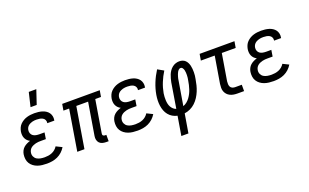

<svg xmlns="http://www.w3.org/2000/svg" viewBox="-101 -1264 3202 1989"><g transform="rotate(-20 1500.0 -270.0)"><path d="M215 8Q188 8 162 5Q136 2 112 -6.5Q88 -15 68 -30Q48 -45 35 -66Q22 -87 18.5 -113Q15 -139 19 -165Q22 -185 31.5 -204Q41 -223 56.5 -236.5Q72 -250 90.5 -259Q109 -268 129 -274Q113 -282 100.5 -294.5Q88 -307 80.5 -323.5Q73 -340 71.5 -359Q70 -378 73 -397Q77 -418 85.5 -437.5Q94 -457 110 -473Q126 -489 145 -500Q164 -511 184.5 -517Q205 -523 225.5 -525.5Q246 -528 267 -528Q289 -528 310.5 -525.5Q332 -523 352.5 -517Q373 -511 391 -499.5Q409 -488 421 -471.5Q433 -455 437.5 -434Q442 -413 438 -391L437 -385H359L360 -388Q363 -405 355.5 -420.5Q348 -436 333.5 -444Q319 -452 302 -455Q285 -458 267 -458Q255 -458 242.5 -457Q230 -456 218 -452.5Q206 -449 194.5 -443.5Q183 -438 173 -429Q163 -420 157.5 -408.5Q152 -397 150 -385Q147 -366 153.5 -349Q160 -332 174 -322Q188 -312 206.5 -308.5Q225 -305 244 -305H300L289 -235H233Q219 -235 205 -234Q191 -233 177 -229.5Q163 -226 149.5 -220.5Q136 -215 124 -205.5Q112 -196 105 -183Q98 -170 96 -156Q92 -133 101.5 -112.5Q111 -92 129 -81Q147 -70 169.5 -66Q192 -62 215 -62Q235 -62 255 -65Q275 -68 294.5 -76Q314 -84 330.5 -98Q347 -112 358 -130L423 -98Q407 -71 383.5 -49.5Q360 -28 332 -15Q304 -2 274 3Q244 8 215 8ZM253 -600 290 -755H373L321 -600Z M866 8Q845 8 825 2.5Q805 -3 792 -17Q779 -31 774.5 -51Q770 -71 774 -93L833 -450H703L629 0H550L624 -450H561L573 -520H987L975 -450H912L853 -93Q852 -86 852.5 -80Q853 -74 857 -70Q861 -66 866.5 -64Q872 -62 878 -62H893V8Z M1215 8Q1188 8 1162 5Q1136 2 1112 -6.5Q1088 -15 1068 -30Q1048 -45 1035 -66Q1022 -87 1018.5 -113Q1015 -139 1019 -165Q1022 -185 1031.5 -204Q1041 -223 1056.5 -236.5Q1072 -250 1090.5 -259Q1109 -268 1129 -274Q1113 -282 1100.5 -294.5Q1088 -307 1080.5 -323.5Q1073 -340 1071.5 -359Q1070 -378 1073 -397Q1077 -418 1085.5 -437.5Q1094 -457 1110 -473Q1126 -489 1145 -500Q1164 -511 1184.5 -517Q1205 -523 1225.5 -525.5Q1246 -528 1267 -528Q1289 -528 1310.5 -525.5Q1332 -523 1352.5 -517Q1373 -511 1391 -499.5Q1409 -488 1421 -471.5Q1433 -455 1437.5 -434Q1442 -413 1438 -391L1437 -385H1359L1360 -388Q1363 -405 1355.5 -420.5Q1348 -436 1333.5 -444Q1319 -452 1302 -455Q1285 -458 1267 -458Q1255 -458 1242.5 -457Q1230 -456 1218 -452.5Q1206 -449 1194.5 -443.5Q1183 -438 1173 -429Q1163 -420 1157.5 -408.5Q1152 -397 1150 -385Q1147 -366 1153.5 -349Q1160 -332 1174 -322Q1188 -312 1206.5 -308.5Q1225 -305 1244 -305H1300L1289 -235H1233Q1219 -235 1205 -234Q1191 -233 1177 -229.5Q1163 -226 1149.5 -220.5Q1136 -215 1124 -205.5Q1112 -196 1105 -183Q1098 -170 1096 -156Q1092 -133 1101.5 -112.5Q1111 -92 1129 -81Q1147 -70 1169.5 -66Q1192 -62 1215 -62Q1235 -62 1255 -65Q1275 -68 1294.5 -76Q1314 -84 1330.5 -98Q1347 -112 1358 -130L1423 -98Q1407 -71 1383.5 -49.5Q1360 -28 1332 -15Q1304 -2 1274 3Q1244 8 1215 8Z M1619 215 1654 4Q1625 -2 1601 -16.5Q1577 -31 1559.5 -52.5Q1542 -74 1532 -100.5Q1522 -127 1518 -156Q1514 -185 1515 -214.5Q1516 -244 1521 -274Q1532 -338 1557 -400Q1582 -462 1619 -520L1685 -483Q1653 -432 1630.5 -376.5Q1608 -321 1598 -264Q1595 -245 1594 -225Q1593 -205 1594 -186Q1595 -167 1599 -148.5Q1603 -130 1612 -114Q1621 -98 1634.5 -85.5Q1648 -73 1666 -67L1711 -343Q1715 -363 1720.5 -383.5Q1726 -404 1734 -423.5Q1742 -443 1754.5 -461Q1767 -479 1784.5 -493Q1802 -507 1822.5 -513.5Q1843 -520 1863 -520Q1881 -520 1898.5 -514Q1916 -508 1928 -496Q1940 -484 1948 -468Q1956 -452 1960 -435Q1964 -418 1965.5 -399.5Q1967 -381 1967 -362.5Q1967 -344 1965 -325.5Q1963 -307 1959 -288Q1954 -257 1946 -225Q1938 -193 1925.5 -162.5Q1913 -132 1894.5 -103Q1876 -74 1851 -50.5Q1826 -27 1795 -12.5Q1764 2 1732 6L1697 215ZM1744 -69Q1766 -76 1785.5 -92Q1805 -108 1819 -127.5Q1833 -147 1843.5 -168Q1854 -189 1861 -211Q1868 -233 1873.5 -255.5Q1879 -278 1882 -300Q1885 -315 1887 -329.5Q1889 -344 1889 -358Q1889 -372 1888.5 -386Q1888 -400 1884.5 -413.5Q1881 -427 1873 -438.5Q1865 -450 1851 -450Q1839 -450 1830 -441Q1821 -432 1815 -421.5Q1809 -411 1805 -399.5Q1801 -388 1797.5 -377Q1794 -366 1791.5 -354.5Q1789 -343 1788 -332Z M2315 0Q2294 0 2273.5 -3.5Q2253 -7 2235 -16Q2217 -25 2204 -39.5Q2191 -54 2184 -72.5Q2177 -91 2177 -112Q2177 -133 2180 -155L2229 -450H2076L2088 -520H2472L2460 -450H2307L2258 -155Q2256 -139 2257 -123.5Q2258 -108 2264.5 -95.5Q2271 -83 2285 -76.5Q2299 -70 2315 -70H2389V0Z M2715 8Q2688 8 2662 5Q2636 2 2612 -6.5Q2588 -15 2568 -30Q2548 -45 2535 -66Q2522 -87 2518.5 -113Q2515 -139 2519 -165Q2522 -185 2531.5 -204Q2541 -223 2556.5 -236.5Q2572 -250 2590.5 -259Q2609 -268 2629 -274Q2613 -282 2600.5 -294.5Q2588 -307 2580.5 -323.5Q2573 -340 2571.5 -359Q2570 -378 2573 -397Q2577 -418 2585.5 -437.5Q2594 -457 2610 -473Q2626 -489 2645 -500Q2664 -511 2684.5 -517Q2705 -523 2725.5 -525.5Q2746 -528 2767 -528Q2789 -528 2810.5 -525.5Q2832 -523 2852.5 -517Q2873 -511 2891 -499.5Q2909 -488 2921 -471.5Q2933 -455 2937.5 -434Q2942 -413 2938 -391L2937 -385H2859L2860 -388Q2863 -405 2855.5 -420.5Q2848 -436 2833.5 -444Q2819 -452 2802 -455Q2785 -458 2767 -458Q2755 -458 2742.5 -457Q2730 -456 2718 -452.5Q2706 -449 2694.5 -443.5Q2683 -438 2673 -429Q2663 -420 2657.5 -408.5Q2652 -397 2650 -385Q2647 -366 2653.5 -349Q2660 -332 2674 -322Q2688 -312 2706.5 -308.5Q2725 -305 2744 -305H2800L2789 -235H2733Q2719 -235 2705 -234Q2691 -233 2677 -229.5Q2663 -226 2649.5 -220.5Q2636 -215 2624 -205.5Q2612 -196 2605 -183Q2598 -170 2596 -156Q2592 -133 2601.5 -112.5Q2611 -92 2629 -81Q2647 -70 2669.5 -66Q2692 -62 2715 -62Q2735 -62 2755 -65Q2775 -68 2794.5 -76Q2814 -84 2830.5 -98Q2847 -112 2858 -130L2923 -98Q2907 -71 2883.5 -49.5Q2860 -28 2832 -15Q2804 -2 2774 3Q2744 8 2715 8Z"/></g></svg>

Font: Iosevka Curly
Style: Italic
Weight: 400
Italic angle: -9°
Monospace: yes
Designer: Belleve Invis
Foundry: Belleve Invis
Version: Version 22.1.2; ttfautohint (v1.8.4)